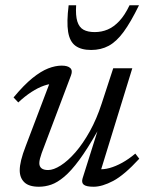

<svg xmlns="http://www.w3.org/2000/svg" viewBox="-20 -700 556 730"><path d="M294 -22 350.5 -201Q312.5 -134 281.5 -92Q250.5 -50 224.2 -28Q198 -6 174.8 2Q151.5 10 128 10Q90 10 72.5 -7Q55 -24 55 -52.5Q55 -69 60.5 -91.8Q66 -114.5 78.5 -146.5L176 -403.5L189 -381.5Q171 -382.5 147.8 -374.5Q124.5 -366.5 99.5 -350.2Q74.5 -334 49.5 -310.5L31.5 -329.5Q71 -377 103.2 -403Q135.5 -429 163 -439.8Q190.5 -450.5 214.5 -450.5Q237.5 -450.5 247.2 -441.2Q257 -432 250 -413.5L138.5 -118Q134.5 -106.5 132 -96.8Q129.5 -87 129.5 -79.5Q129.5 -67 137.8 -60.2Q146 -53.5 163 -53.5Q183.5 -53.5 210.8 -70.8Q238 -88 266.8 -121Q295.5 -154 321.5 -200.8Q347.5 -247.5 366.5 -306L410.5 -440.5H483L359.5 -39.5L356.5 -57Q374 -55 396.8 -61.2Q419.5 -67.5 444.5 -81.2Q469.5 -95 494.5 -116L509.5 -96.5Q452.5 -34.5 410.5 -12.2Q368.5 10 336 10Q308 10 298.5 2.2Q289 -5.5 294 -22ZM340 -578Q366.5 -578 389.5 -587.8Q412.5 -597.5 433.5 -619.8Q454.5 -642 472.5 -680H508.5Q477 -615.5 449.8 -578.5Q422.5 -541.5 393.2 -525.8Q364 -510 326.5 -510Q288.5 -510 266.8 -526Q245 -542 239 -579Q233 -616 241 -680H269.5Q267 -641 274 -618.5Q281 -596 297.5 -587Q314 -578 340 -578Z"/></svg>

Font: Newsreader 16pt 16pt
Style: Italic
Weight: 400
Italic angle: -17°
Version: Version 1.003